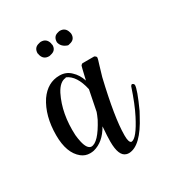

<svg xmlns="http://www.w3.org/2000/svg" viewBox="-96 -388 407 448"><g transform="rotate(-30 108.0 -164.0)"><path d="M119 -176Q110 -217 86 -227Q86 -227 85 -226Q69 -225 57 -202Q35 -158 38 -99Q39 -89 41 -80Q46 -58 57 -57Q76 -57 101 -104Q106 -115 108 -121Q113 -146 119 -176ZM212 -136Q216 -135 217 -131Q217 -119 196 -73Q193 -67 190 -62Q158 -1 126 0Q122 0 119 -1Q101 -6 101 -45Q101 -59 103 -84V-85Q85 -53 57 -46Q52 -45 47 -45Q34 -45 24 -53Q-1 -73 -1 -121Q-1 -173 22 -208Q43 -238 75 -238Q93 -238 105 -226Q117 -215 123 -197Q131 -232 132 -233Q134 -235 136 -236H168Q172 -234 173 -231Q173 -227 168 -212Q163 -194 160 -185Q137 -88 137 -42Q137 -41 137 -40Q137 -21 144 -20Q158 -21 181 -66Q194 -91 208 -133Q210 -136 212 -136ZM109 -308Q109 -324 123 -327Q126 -328 128 -328Q143 -328 147 -313Q148 -310 148 -308Q148 -293 133 -290Q130 -289 128 -289Q112 -294 109 -308ZM57 -308Q57 -324 72 -327Q75 -328 77 -328Q92 -328 96 -313Q96 -310 97 -308Q97 -293 82 -290Q79 -289 77 -289Q62 -289 58 -304Q58 -307 57 -308Z"/></g></svg>

Font: Maria
Style: Christmas
Weight: 400
Designer: Muhammad Yoni
Version: Version 001.000